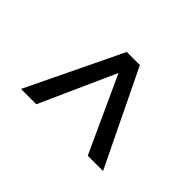

<svg xmlns="http://www.w3.org/2000/svg" viewBox="-115 -645 789 789"><g transform="rotate(-45 279.5 -250.5)"><path d="M82 -12V-101L412 -252L82 -400V-489L497 -289V-213Z"/></g></svg>

Font: Cairo Play Medium
Style: Regular
Weight: 500
Version: Version 3.119